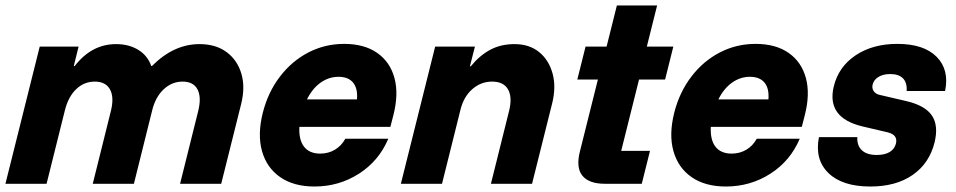

<svg xmlns="http://www.w3.org/2000/svg" viewBox="-24 -670 3486 700"><path d="M-4.2 0 120.8 -500H262.5L245 -429.2H248.3Q310 -509.2 399.2 -509.2Q445.8 -509.2 480 -488.3Q514.2 -467.5 527.5 -429.2H530Q609.2 -509.2 703.3 -509.2Q762.5 -509.2 801.7 -480.4Q840.8 -451.7 855.8 -402.1Q870.8 -352.5 855 -290L782.5 0H632.5L699.2 -267.5Q710.8 -316.7 695.8 -344.6Q680.8 -372.5 641.7 -372.5Q602.5 -372.5 572.5 -344.2Q542.5 -315.8 530.8 -267.5L464.2 0H314.2L380.8 -267.5Q392.5 -316.7 376.7 -344.6Q360.8 -372.5 321.7 -372.5Q282.5 -372.5 253.8 -345Q225 -317.5 212.5 -267.5L145.8 0Z M1122.5 10Q1046.7 10 997.5 -24.2Q948.3 -58.3 931.2 -119.2Q914.2 -180 934.2 -259.2Q953.3 -334.2 996.7 -390.8Q1040 -447.5 1100.4 -478.8Q1160.8 -510 1230.8 -510Q1304.2 -510 1351.2 -477.1Q1398.3 -444.2 1414.2 -385.4Q1430 -326.7 1410 -249.2L1399.2 -207.5H1067.5Q1065 -160 1084.6 -135Q1104.2 -110 1143.3 -110Q1173.3 -110 1197.1 -124.2Q1220.8 -138.3 1235 -164.2H1391.7Q1357.5 -83.3 1284.6 -36.7Q1211.7 10 1122.5 10ZM1095 -307.5H1277.5Q1280.8 -347.5 1263.3 -368.8Q1245.8 -390 1210 -390Q1175 -390 1145 -368.8Q1115 -347.5 1095 -307.5Z M1437.5 0 1562.5 -500H1707.5L1689.2 -428.3H1692.5Q1724.2 -467.5 1762.9 -488.3Q1801.7 -509.2 1851.7 -509.2Q1905.8 -509.2 1941.7 -480Q1977.5 -450.8 1990.8 -401.2Q2004.2 -351.7 1988.3 -290L1915.8 0H1765.8L1832.5 -267.5Q1844.2 -316.7 1827.9 -344.6Q1811.7 -372.5 1770 -372.5Q1729.2 -372.5 1697.5 -344.6Q1665.8 -316.7 1654.2 -267.5L1587.5 0Z M2180.8 0Q2123.3 0 2099.2 -29.6Q2075 -59.2 2090.8 -120L2155.8 -380H2080.8L2110.8 -500H2187.5L2225 -650H2371.7L2334.2 -500H2430.8L2400.8 -380H2305.8L2240.8 -120H2345.8L2315.8 0Z M2622.5 10Q2546.7 10 2497.5 -24.2Q2448.3 -58.3 2431.2 -119.2Q2414.2 -180 2434.2 -259.2Q2453.3 -334.2 2496.7 -390.8Q2540 -447.5 2600.4 -478.8Q2660.8 -510 2730.8 -510Q2804.2 -510 2851.2 -477.1Q2898.3 -444.2 2914.2 -385.4Q2930 -326.7 2910 -249.2L2899.2 -207.5H2567.5Q2565 -160 2584.6 -135Q2604.2 -110 2643.3 -110Q2673.3 -110 2697.1 -124.2Q2720.8 -138.3 2735 -164.2H2891.7Q2857.5 -83.3 2784.6 -36.7Q2711.7 10 2622.5 10ZM2595 -307.5H2777.5Q2780.8 -347.5 2763.3 -368.8Q2745.8 -390 2710 -390Q2675 -390 2645 -368.8Q2615 -347.5 2595 -307.5Z M3149.2 10Q3046.7 10 2996.2 -39.2Q2945.8 -88.3 2961.7 -170H3101.7Q3100 -139.2 3118.3 -122.1Q3136.7 -105 3172.5 -105Q3201.7 -105 3219.6 -115.8Q3237.5 -126.7 3242.5 -146.7Q3250 -178.3 3212.5 -187.5L3120 -209.2Q2988.3 -240.8 3015.8 -355Q3033.3 -426.7 3095.4 -468.3Q3157.5 -510 3247.5 -510Q3344.2 -510 3390.8 -462.9Q3437.5 -415.8 3421.7 -338.3H3281.7Q3283.3 -369.2 3267.9 -384.6Q3252.5 -400 3221.7 -400Q3195.8 -400 3178.8 -389.6Q3161.7 -379.2 3157.5 -361.7Q3154.2 -348.3 3161.2 -337.9Q3168.3 -327.5 3182.5 -324.2L3279.2 -301.7Q3348.3 -285.8 3373.3 -249.2Q3398.3 -212.5 3383.3 -150.8Q3364.2 -74.2 3303.3 -32.1Q3242.5 10 3149.2 10Z"/></svg>

Font: Funnel Sans Light ExtraBold
Style: Italic
Weight: 800
Italic angle: -14.036°
Version: Version 1.000